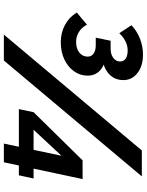

<svg xmlns="http://www.w3.org/2000/svg" viewBox="97 -858 761 995"><g transform="rotate(90 477.5 -360.5)"><path d="M159.3 0 759.8 -715H894.1L293.5 0ZM724.1 0 791.3 -318.5 800.7 -313.1 638.8 -139.4 632.1 -154H905L888.5 -77.8H545.5L561.3 -154L811.1 -408H908L821 0ZM45.1 -378 107.9 -430.8Q122.3 -403.3 145.7 -388.9Q169 -374.4 197.3 -374.4Q231.5 -374.4 252.4 -391Q273.4 -407.6 273.4 -434.3Q273.4 -453.9 257.8 -465Q242.1 -476.2 214.8 -476.2H175.1L191.2 -553.3H232.1Q261.8 -553.3 280.2 -567.2Q298.6 -581.1 298.6 -602.4Q298.6 -621 283.7 -631.3Q268.8 -641.6 241.6 -641.6Q217.5 -641.6 195.1 -630.7Q172.7 -619.8 152 -598.2L110.7 -661.2Q140.5 -689.7 180.4 -705.3Q220.3 -721 262.7 -721Q321.3 -721 358.2 -692.7Q395 -664.4 395 -619.1Q395 -568.9 356.4 -538.9Q317.9 -508.8 252.7 -508.8H213.6L215.8 -529.8H250.7Q307.2 -528.4 339.6 -503Q372 -477.6 372 -434.3Q372 -395.3 349.3 -363.5Q326.6 -331.6 287.5 -313.3Q248.5 -295 199.3 -295Q149 -295 108.7 -316.9Q68.3 -338.9 45.1 -378Z"/></g></svg>

Font: Wix Madefor Text
Style: Italic
Weight: 400
Italic angle: -12°
Designer: Dalton Maag Ltd
Foundry: Dalton Maag Ltd
Version: Version 3.100